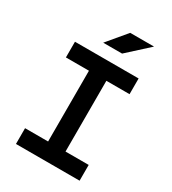

<svg xmlns="http://www.w3.org/2000/svg" viewBox="-213 -1014 1013 1128"><g transform="rotate(30 293.0 -450.5)"><path d="M77.1 0V-106.9H233.4V-586.9H77.1V-693.4H508.8V-586.9H351.6V-106.9H508.8V0ZM223.6 -771.5 332 -900.9H493.7L351.6 -771.5Z"/></g></svg>

Font: Cascadia Mono PL SemiBold
Style: Regular
Weight: 600
Monospace: yes
Designer: Aaron Bell
Foundry: Saja Typeworks
Version: Version 2404.023; ttfautohint (v1.8.4)